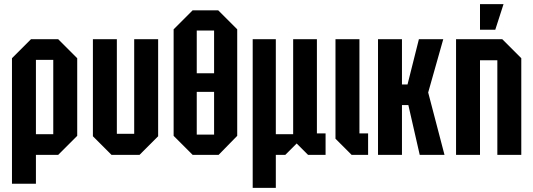

<svg xmlns="http://www.w3.org/2000/svg" viewBox="-20 -750 2583 930"><path d="M38 140V-468L130 -560H262L354 -468V-92L262 0H154V140ZM238 -460H154V-100H238Z M746 -560V-90L656 0H520L430 -90V-560H546V-102H630V-560Z M821 -92V-608L913 -700H1037L1129 -608V-92L1039 0H913ZM933 -602V-395H1017V-602ZM933 -98H1017V-305H933Z M1204 160V-560H1316V-100H1400V-560H1515V-104H1557V0H1472L1417 -55L1362 0H1316V160Z M1605 -560H1721V-104H1763V0H1683L1605 -78Z M1811 0V-560H1927V-341H1954L2009 -560H2127L2054 -302L2133 0H2013L1958 -241H1927V0Z M2189 0V-560H2413L2505 -468V0H2389V-458H2305V0ZM2305 -606V-730H2419L2379 -606Z"/></svg>

Font: Tektur Condensed Medium
Style: Regular
Weight: 500
Width: 3
Designer: Adam Jagosz
Foundry: Adam Jagosz
Version: Version 1.005;gftools[0.9.30]